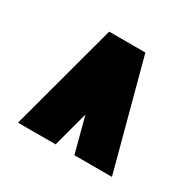

<svg xmlns="http://www.w3.org/2000/svg" viewBox="-83 -669 471 471"><g transform="rotate(30 152.5 -433.5)"><path d="M19.5 -281.2 101.6 -586.4H204.1L285.6 -281.2H179.2L152.8 -381.3L126 -281.2Z"/></g></svg>

Font: NAYAKA
Style: Regular
Weight: 400
Designer: R.S. Wihananto
Foundry: R.S. Wihananto
Version: Version 1.92